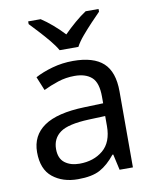

<svg xmlns="http://www.w3.org/2000/svg" viewBox="-86 -832 734 908"><g transform="rotate(-10 280.5 -378.0)"><path d="M288 -545Q386 -545 433 -502Q480 -459 480 -365V0H416L399 -76H395Q360 -32 321.5 -11Q283 10 215 10Q142 10 94 -28.5Q46 -67 46 -149Q46 -229 109 -272.5Q172 -316 303 -320L394 -323V-355Q394 -422 365 -448Q336 -474 283 -474Q241 -474 203 -461.5Q165 -449 132 -433L105 -499Q140 -518 188 -531.5Q236 -545 288 -545ZM314 -259Q214 -255 175.5 -227Q137 -199 137 -148Q137 -103 164.5 -82Q192 -61 235 -61Q303 -61 348 -98.5Q393 -136 393 -214V-262ZM235 -606Q222 -629 200 -655.5Q178 -682 154 -708Q130 -734 112 -753V-766H172Q198 -749 226 -725Q254 -701 279 -674Q306 -701 334 -725Q362 -749 388 -766H450V-753Q431 -734 406.5 -708Q382 -682 359.5 -655.5Q337 -629 325 -606Z"/></g></svg>

Font: Noto Sans Modi
Style: Regular
Weight: 400
Designer: Monotype Design Team
Foundry: Monotype Imaging Inc.
Version: Version 2.003; ttfautohint (v1.8.4.7-5d5b)